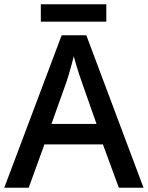

<svg xmlns="http://www.w3.org/2000/svg" viewBox="-20 -883 696 903"><path d="M539 0 464 -204H189L115 0H0L270 -717H386L655 0ZM364 -499Q360 -510 352.5 -532.5Q345 -555 338 -579Q331 -603 327 -618Q322 -598 315.5 -574.5Q309 -551 303 -531Q297 -511 293 -499L222 -300H434ZM480 -863V-781H172V-863Z"/></svg>

Font: Noto Sans Javanese Medium
Style: Regular
Weight: 500
Version: Version 2.004